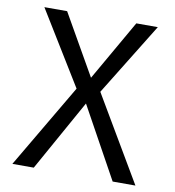

<svg xmlns="http://www.w3.org/2000/svg" viewBox="-80 -777 775 848"><g transform="rotate(10 307.5 -353.0)"><path d="M50.8 -706.2H152.8L307.7 -434.9L463.1 -706.2H559.5L359 -381L583.6 0H481.5L305.6 -319L127.7 0H31.8L253.3 -376.4Z"/></g></svg>

Font: FiraCode Nerd Font
Style: Regular
Weight: 400
Designer: Carrois Corporate, Edenspiekermann AG, Nikita Prokopov
Foundry: Carrois Corporate, Edenspiekermann AG, Nikita Prokopov
Version: Version 6.002;Nerd Fonts 2.2.2